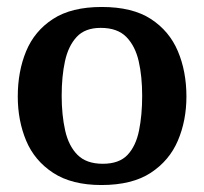

<svg xmlns="http://www.w3.org/2000/svg" viewBox="-20 -521 585 551"><path d="M271 10Q186 10 132.5 -25Q79 -60 55 -117.5Q31 -175 31 -244Q31 -316 55 -374Q79 -432 132 -466.5Q185 -501 272 -501Q360 -501 413 -466.5Q466 -432 490.5 -374Q515 -316 515 -244Q515 -175 490.5 -117.5Q466 -60 412.5 -25Q359 10 271 10ZM275 -51Q322 -51 346 -76.5Q370 -102 379 -146.5Q388 -191 388 -246Q388 -302 378 -345.5Q368 -389 342.5 -415Q317 -441 269 -441Q224 -441 200 -415Q176 -389 166.5 -345.5Q157 -302 157 -246Q157 -191 167 -146.5Q177 -102 202.5 -76.5Q228 -51 275 -51Z"/></svg>

Font: Manuale SemiBold
Style: Regular
Weight: 600
Version: Version 1.002